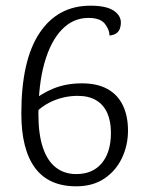

<svg xmlns="http://www.w3.org/2000/svg" viewBox="-20 -640 507 675"><path d="M248 15Q151 15 103 -50Q55 -115 55 -241Q55 -428 119 -524Q183 -620 298 -620Q353 -620 379 -603Q405 -586 405 -560Q405 -551 402 -541Q399 -531 390.5 -524Q382 -517 365 -515Q365 -535 349 -556Q333 -577 291 -577Q237 -577 197.5 -536Q158 -495 136.5 -419.5Q115 -344 115 -238Q115 -169 130.5 -122Q146 -75 176 -51.5Q206 -28 248 -28Q306 -28 338 -66.5Q370 -105 370 -173Q370 -214 357 -243Q344 -272 318 -287.5Q292 -303 253 -303Q207 -303 164.5 -284.5Q122 -266 87 -225V-279Q124 -311 168.5 -329Q213 -347 268 -347Q322 -347 358 -327Q394 -307 412 -269.5Q430 -232 430 -181Q430 -129 408.5 -84Q387 -39 346.5 -12Q306 15 248 15Z"/></svg>

Font: Karma Variable Light
Style: Regular
Weight: 300
Designer: Joana Correia
Foundry: Indian Type Foundry
Version: Version 3.000